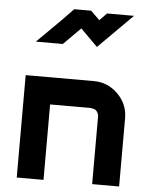

<svg xmlns="http://www.w3.org/2000/svg" viewBox="-57 -887 735 934"><g transform="rotate(5 310.5 -420.0)"><path d="M428.3 0V-333.3Q426.7 -346.7 417.9 -356.7Q409.2 -366.7 393.3 -366.7V-368.3H190.8V0H60V-500H393.3Q461.7 -500 510.8 -450.8Q560 -401.7 560 -333.3V0ZM393.3 -666.7 310 -750 226.7 -666.7H95Q114.2 -685.8 149.6 -720.8Q185 -755.8 213.8 -784.6Q242.5 -813.3 267.5 -840H350L393.3 -797.5L428.3 -833.3H560Z"/></g></svg>

Font: 0xA000-Squareish
Style: Squareish-Bold
Weight: 700
Version: Version 0.1